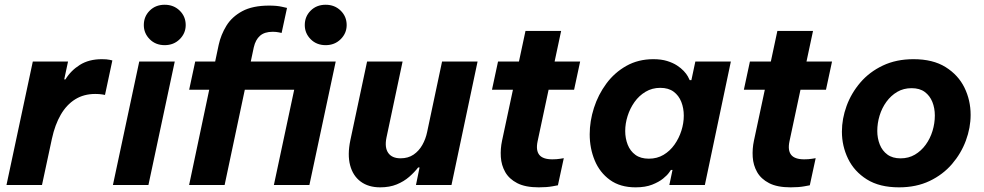

<svg xmlns="http://www.w3.org/2000/svg" viewBox="-20 -794 4223 824"><path d="M160.2 0H7.8L120.8 -530H272L255.6 -453.2H260.8Q283.8 -491 322.7 -515.5Q361.6 -540 417.4 -540Q438.6 -540 450.4 -537.3Q462.2 -534.6 462.2 -534.6L430.6 -386.6Q430.6 -386.6 418.7 -388.7Q406.8 -390.8 388.8 -390.8Q339.8 -390.8 302.8 -367.8Q265.8 -344.8 240.8 -301.8Q215.8 -258.8 202.8 -198.6Z M617 0H464.6L577.6 -530H730ZM686.8 -600.2Q647.8 -600.2 622.5 -625.7Q597.2 -651.2 597.2 -686.4Q597.2 -723.2 622.5 -748.4Q647.8 -773.6 686.8 -773.6Q725.4 -773.6 751.2 -748.4Q777 -723.2 777 -686.4Q777 -651.2 751.2 -625.7Q725.4 -600.2 686.8 -600.2Z M1318.8 -408.8H791.8L821 -530H1348ZM944 0H791.6L918.6 -601.8Q928 -644.8 951.6 -683.4Q975.2 -722 1019.7 -746Q1064.2 -770 1135.2 -770Q1167.8 -770 1189.8 -765Q1211.8 -760 1211.8 -760L1188.6 -652.6Q1188.6 -652.6 1176.7 -655.1Q1164.8 -657.6 1150.4 -657.6Q1115.4 -657.6 1096 -640.6Q1076.6 -623.6 1069.2 -591ZM1135.2 -408.8H791.8L817.8 -530H1161.2ZM1307.8 0H1155.4L1268.4 -530H1420.8ZM1377.6 -600.2Q1338.6 -600.2 1313.3 -625.7Q1288 -651.2 1288 -686.4Q1288 -723.2 1313.3 -748.4Q1338.6 -773.6 1377.6 -773.6Q1416.2 -773.6 1442 -748.4Q1467.8 -723.2 1467.8 -686.4Q1467.8 -651.2 1442 -625.7Q1416.2 -600.2 1377.6 -600.2Z M1611.6 10Q1561.2 10 1527.9 -14.7Q1494.6 -39.4 1482.6 -84.7Q1470.6 -130 1483.6 -192.2L1555.4 -530H1707.8L1638.6 -203.4Q1630 -161 1646.1 -137.8Q1662.2 -114.6 1699.2 -114.6Q1731.6 -114.6 1754.7 -130.3Q1777.8 -146 1792.4 -171.8Q1807 -197.6 1813.2 -227.8L1877.2 -530H2029.6L1917.6 0H1765.2L1780.6 -75.4H1774.6Q1759 -55 1736.2 -35.1Q1713.4 -15.2 1682.7 -2.6Q1652 10 1611.6 10Z M2292 10Q2234.6 10 2199.8 -8Q2165 -26 2148.3 -55.5Q2131.6 -85 2129.4 -120.2Q2127.2 -155.4 2134.6 -190L2235.2 -661.2H2388.2L2287.2 -187.6Q2279 -148.8 2294.4 -129.5Q2309.8 -110.2 2350.6 -110.2Q2369 -110.2 2384.3 -112.7Q2399.6 -115.2 2399.6 -115.2L2374.4 1.2Q2374.4 1.2 2350.7 5.6Q2327 10 2292 10ZM2443.8 -408.8H2091.4L2117.4 -530H2469.8Z M2784 -540Q2817.8 -540 2842.8 -532.3Q2867.8 -524.6 2885.3 -513.2Q2902.8 -501.8 2914.4 -489.4Q2926 -477 2932 -466.1Q2938 -455.2 2940 -450H2947.2L2964.2 -530H3116.6L3005 0H2852.6L2866.2 -64.8H2859.4Q2859.4 -64.8 2851.4 -53.3Q2843.4 -41.8 2825.6 -27.4Q2807.8 -13 2778.8 -1.5Q2749.8 10 2707.8 10Q2641.6 10 2597.7 -21.8Q2553.8 -53.6 2532.3 -105.6Q2510.8 -157.6 2510.8 -217.4Q2510.8 -274 2529 -330.9Q2547.2 -387.8 2582.3 -435.3Q2617.4 -482.8 2668.4 -511.4Q2719.4 -540 2784 -540ZM2813.6 -417Q2778.8 -417 2750.6 -400.2Q2722.4 -383.4 2703.1 -356.1Q2683.8 -328.8 2673.5 -296.3Q2663.2 -263.8 2663.2 -231.8Q2663.2 -200.2 2673.9 -173Q2684.6 -145.8 2707 -129.4Q2729.4 -113 2764.6 -113Q2800 -113 2827.7 -129.5Q2855.4 -146 2874.7 -173.3Q2894 -200.6 2904.3 -233.1Q2914.6 -265.6 2914.6 -297.6Q2914.6 -329.6 2903.9 -356.8Q2893.2 -384 2871 -400.5Q2848.8 -417 2813.6 -417Z M3373 10Q3315.6 10 3280.8 -8Q3246 -26 3229.3 -55.5Q3212.6 -85 3210.4 -120.2Q3208.2 -155.4 3215.6 -190L3316.2 -661.2H3469.2L3368.2 -187.6Q3360 -148.8 3375.4 -129.5Q3390.8 -110.2 3431.6 -110.2Q3450 -110.2 3465.3 -112.7Q3480.6 -115.2 3480.6 -115.2L3455.4 1.2Q3455.4 1.2 3431.7 5.6Q3408 10 3373 10ZM3524.8 -408.8H3172.4L3198.4 -530H3550.8Z M3838.2 10Q3754.6 10 3700.4 -24Q3646.2 -58 3619.7 -112.6Q3593.2 -167.2 3593.2 -229Q3593.2 -284.4 3613.3 -339.4Q3633.4 -394.4 3672.4 -439.9Q3711.4 -485.4 3768.9 -512.7Q3826.4 -540 3900.6 -540Q3984 -540 4038.3 -506Q4092.6 -472 4119.1 -417.9Q4145.6 -363.8 4145.6 -301Q4145.6 -245.6 4125.2 -190.6Q4104.8 -135.6 4065.8 -90.1Q4026.8 -44.6 3969.6 -17.3Q3912.4 10 3838.2 10ZM3844.8 -114.4Q3879.4 -114.4 3906.4 -130.3Q3933.4 -146.2 3952.7 -172.7Q3972 -199.2 3982 -232Q3992 -264.8 3992 -298.2Q3992 -330.2 3981.3 -356.7Q3970.6 -383.2 3948.8 -399.4Q3927 -415.6 3892.2 -415.6Q3857.6 -415.6 3830.6 -399.7Q3803.6 -383.8 3784.3 -357.3Q3765 -330.8 3755 -298.2Q3745 -265.6 3745 -231.8Q3745 -200.8 3755.7 -173.8Q3766.4 -146.8 3788.5 -130.6Q3810.6 -114.4 3844.8 -114.4Z"/></svg>

Font: Be Vietnam Pro Variable Thin
Style: Italic
Weight: 100
Italic angle: -12°
Designer: Lam Bao, Tony Le, Vietanh Nguyen
Foundry: Yellow Type Foundry
Version: Version 1.002